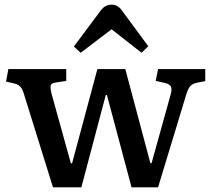

<svg xmlns="http://www.w3.org/2000/svg" viewBox="-20 -806 908 826"><path d="M208 0 85 -395Q80 -413 74.5 -423Q69 -433 61.5 -438.5Q54 -444 41 -447L6 -455L16 -509H265V-458L220 -451Q202 -449 198.5 -439.5Q195 -430 202 -402L285 -103H290L399 -509H519L627 -104H632L713 -395Q721 -422 715.5 -433Q710 -444 690 -449L650 -458L660 -509H863V-457L827 -450Q808 -446 798 -435Q788 -424 779 -392L660 0H546L440 -397H435L330 0ZM327 -579 298 -606 412 -759Q423 -774 435 -780Q447 -786 460 -786Q470 -786 478 -783Q486 -780 494 -773Q502 -766 511 -752L618 -607L589 -579L460 -680Z"/></svg>

Font: Literata 18pt Medium
Style: Regular
Weight: 500
Designer: Latin by Veronika Burian and Jose Scaglione. Greek by Irene Vlachou. Cyrillic by Vera Evstafieva.
Foundry: TypeTogether
Version: Version 3.103;gftools[0.9.29]